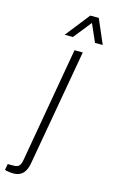

<svg xmlns="http://www.w3.org/2000/svg" viewBox="-219 -774 598 1008"><g transform="rotate(15 80.0 -270.5)"><path d="M-37 182Q-45 182 -53.5 181Q-62 180 -70.5 178.5Q-79 177 -83 175L-77 142H-46Q-24 142 -15 132Q-6 122 -2 97L107 -526H152L41 102Q37 128 27 146.5Q17 165 1 173.5Q-15 182 -37 182ZM36 -591 140 -723H186L243 -591H201L149 -709H175L81 -591Z"/></g></svg>

Font: Archivo Condensed Thin
Style: Italic
Weight: 250
Width: 3
Italic angle: -10°
Designer: Hector Gatti
Foundry: Omnibus-Type
Version: Version 2.001